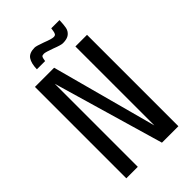

<svg xmlns="http://www.w3.org/2000/svg" viewBox="-256 -951 1040 1040"><g transform="rotate(-45 264.5 -431.0)"><path d="M215 -852Q226 -852 270 -836Q313 -819 328 -819Q340 -819 344 -826.5Q348 -834 349.5 -845Q351 -856 352 -862H415Q414 -828 410 -807.5Q406 -787 389.5 -773.5Q373 -760 340 -760Q325 -760 282 -777Q238 -793 227 -793Q214 -793 210.5 -788Q207 -783 205.5 -774Q204 -765 203 -760H140Q141 -805 157 -828.5Q173 -852 215 -852ZM65 0V-700H212L375 -95V-700H464V0H338L153 -636V0Z"/></g></svg>

Font: Homenaje
Style: Regular
Weight: 400
Designer: Constanza Artigas Preller, Agustina Mingote
Foundry: Constanza Artigas Preller, Agustina Mingote
Version: Version 1.100